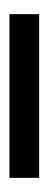

<svg xmlns="http://www.w3.org/2000/svg" viewBox="132 -827 103 407"><g transform="rotate(-90 183.5 -623.5)"><path d="M10 -592V-655H357V-592Z"/></g></svg>

Font: DM Sans 12pt
Style: Regular
Weight: 400
Version: Version 4.004;gftools[0.9.30]